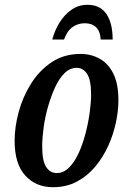

<svg xmlns="http://www.w3.org/2000/svg" viewBox="-20 -771 533 801"><path d="M201 10Q130 10 85.5 -38.5Q41 -87 41 -184Q41 -241 58 -304Q75 -367 109.5 -422Q144 -477 195.5 -511.5Q247 -546 316 -546Q360 -546 396 -526Q432 -506 453 -463.5Q474 -421 474 -353Q474 -309 463.5 -259.5Q453 -210 431.5 -162.5Q410 -115 377.5 -76Q345 -37 301 -13.5Q257 10 201 10ZM217 -49Q245 -49 268 -72Q291 -95 308 -132Q325 -169 336.5 -213Q348 -257 354 -300Q360 -343 360 -377Q360 -437 343.5 -462.5Q327 -488 300 -488Q272 -488 249.5 -466Q227 -444 210 -407Q193 -370 180.5 -326.5Q168 -283 162 -239Q156 -195 156 -160Q156 -100 172.5 -74.5Q189 -49 217 -49ZM198 -606Q208 -644 228.5 -677Q249 -710 278.5 -730.5Q308 -751 345 -751Q398 -751 424 -712.5Q450 -674 450 -606H400Q398 -641 380.5 -657.5Q363 -674 334 -674Q305 -674 282.5 -658Q260 -642 247 -606Z"/></svg>

Font: Noto Serif ExtraCondensed SemiBold
Style: Italic
Weight: 600
Width: 2
Italic angle: -12°
Designer: Monotype Design Team
Foundry: Monotype Imaging Inc.
Version: Version 2.013